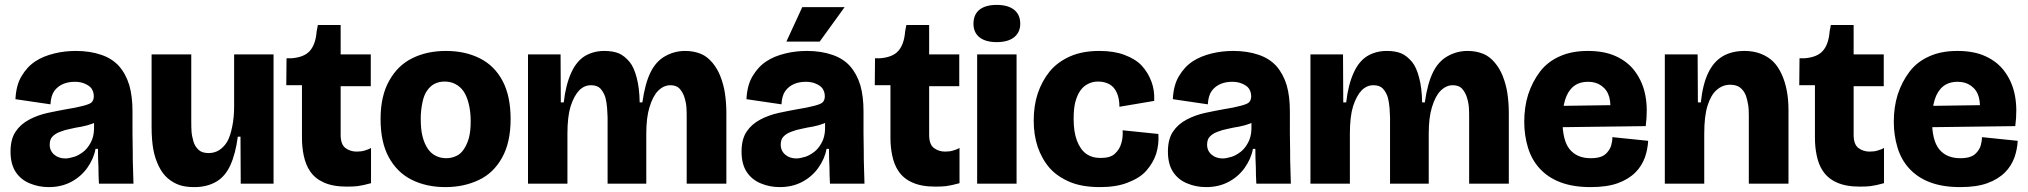

<svg xmlns="http://www.w3.org/2000/svg" viewBox="-20 -750 8281 784"><path d="M179 14Q138 14 102 -1Q65 -16 44 -48Q23 -80 23 -131Q23 -182 44 -213Q64 -243 100 -262Q134 -280 175 -289Q217 -298 251 -304Q290 -310 320 -318Q347 -325 354 -332Q363 -341 363 -357Q363 -374 354 -388Q347 -399 327 -408Q309 -416 286 -416Q260 -416 240 -408Q217 -399 202 -379Q188 -360 186 -324L43 -345Q46 -403 68 -439Q91 -478 125 -500Q157 -521 203 -532Q244 -542 290 -542Q348 -542 394 -526Q438 -511 466 -480Q494 -448 508 -402Q521 -357 521 -295V-205Q521 -194 521.5 -171Q522 -148 522 -136Q522 -91 523 -68L525 0H384Q383 -11 382.5 -33.5Q382 -56 382 -68Q381 -80 380.5 -104.5Q380 -129 380 -142H370Q363 -102 336 -64Q310 -28 270 -7Q230 14 179 14ZM247 -103Q261 -103 284 -110Q300 -115 320 -130Q337 -143 350 -167Q363 -190 364 -223V-265H389Q376 -252 357 -245Q339 -238 314 -233Q307 -232 291 -229Q275 -226 268 -224Q246 -220 226 -212Q206 -205 194 -192Q183 -181 183 -159Q183 -134 202 -118Q220 -103 247 -103Z M774 14Q738 14 714 6Q687 -3 665 -22Q644 -40 629 -70Q613 -102 606 -140Q599 -178 599 -234V-528H761V-255Q761 -229 762 -214Q763 -196 770 -172Q776 -152 791 -138Q805 -125 832 -125Q856 -125 875 -137Q895 -150 908 -172Q920 -193 928 -232Q936 -270 936 -315V-528H1097V-230V0H963L962 -192H951Q942 -122 920 -74Q899 -29 863 -8Q825 14 774 14Z M1396 12Q1339 12 1302 -5Q1266 -21 1246 -51Q1228 -77 1220 -116Q1213 -150 1213 -187V-402H1149L1150 -512H1170Q1222 -516 1245 -542Q1269 -569 1273 -622L1278 -648H1371V-528H1494V-398H1371V-199Q1371 -161 1390 -146Q1410 -131 1436 -131Q1455 -131 1468 -135Q1486 -140 1495 -146V-2Q1463 7 1440 10Q1424 12 1396 12Z M1799 14Q1721 14 1661 -16Q1601 -46 1567 -109Q1534 -170 1534 -264Q1534 -358 1569 -420Q1604 -483 1663 -512Q1723 -542 1801 -542Q1879 -542 1939 -512Q1999 -482 2032 -420Q2065 -358 2065 -264Q2065 -168 2030 -106Q1995 -43 1935 -15Q1874 14 1799 14ZM1803 -104Q1825 -104 1845 -114Q1862 -122 1875 -142Q1888 -162 1895 -188Q1902 -215 1902 -255Q1902 -294 1894 -326Q1886 -358 1873 -377Q1860 -396 1839 -407Q1820 -417 1796 -417Q1773 -417 1755 -408Q1737 -399 1724 -380Q1711 -362 1705 -332Q1698 -299 1698 -266Q1698 -222 1705 -194Q1713 -163 1726 -144Q1739 -124 1759 -114Q1778 -104 1803 -104Z M2136 0V-308V-528H2269L2270 -332H2282Q2290 -404 2313 -454Q2334 -500 2368 -521Q2403 -542 2448 -542Q2483 -542 2507 -532Q2530 -522 2551 -497Q2569 -475 2580 -432Q2591 -391 2592 -332H2603Q2614 -409 2636 -454Q2658 -499 2695 -520Q2733 -542 2778 -542Q2813 -542 2842 -530Q2867 -520 2889 -494Q2909 -470 2921 -440Q2935 -404 2940 -370Q2946 -331 2946 -287V0H2784V-272Q2784 -296 2783 -310Q2782 -329 2775 -352Q2769 -372 2755 -388Q2742 -402 2717 -402Q2690 -402 2667 -379Q2646 -358 2632 -312Q2619 -270 2619 -204V0H2461V-271Q2461 -279 2459 -309Q2457 -333 2452 -352Q2446 -372 2432 -388Q2419 -402 2393 -402Q2366 -402 2345 -381Q2324 -359 2310 -316Q2297 -274 2297 -204V0Z M3327 -580H3191L3256 -721H3429ZM3164 14Q3123 14 3087 -1Q3050 -16 3029 -48Q3008 -80 3008 -131Q3008 -182 3029 -213Q3049 -243 3085 -262Q3119 -280 3160 -289Q3202 -298 3236 -304Q3275 -310 3305 -318Q3332 -325 3339 -332Q3348 -341 3348 -357Q3348 -374 3339 -388Q3332 -399 3312 -408Q3294 -416 3271 -416Q3245 -416 3225 -408Q3202 -399 3187 -379Q3173 -360 3171 -324L3028 -345Q3031 -403 3053 -439Q3076 -478 3110 -500Q3142 -521 3188 -532Q3229 -542 3275 -542Q3333 -542 3379 -526Q3423 -511 3451 -480Q3479 -448 3493 -402Q3506 -357 3506 -295V-205Q3506 -194 3506.5 -171Q3507 -148 3507 -136Q3507 -91 3508 -68L3510 0H3369Q3368 -11 3367.5 -33.5Q3367 -56 3367 -68Q3366 -80 3365.5 -104.5Q3365 -129 3365 -142H3355Q3348 -102 3321 -64Q3295 -28 3255 -7Q3215 14 3164 14ZM3232 -103Q3246 -103 3269 -110Q3285 -115 3305 -130Q3322 -143 3335 -167Q3348 -190 3349 -223V-265H3374Q3361 -252 3342 -245Q3324 -238 3299 -233Q3292 -232 3276 -229Q3260 -226 3253 -224Q3231 -220 3211 -212Q3191 -205 3179 -192Q3168 -181 3168 -159Q3168 -134 3187 -118Q3205 -103 3232 -103Z M3799 12Q3742 12 3705 -5Q3669 -21 3649 -51Q3631 -77 3623 -116Q3616 -150 3616 -187V-402H3552L3553 -512H3573Q3625 -516 3648 -542Q3672 -569 3676 -622L3681 -648H3774V-528H3897V-398H3774V-199Q3774 -161 3793 -146Q3813 -131 3839 -131Q3858 -131 3871 -135Q3889 -140 3898 -146V-2Q3866 7 3843 10Q3827 12 3799 12Z M3979 -598Q3955 -618 3955 -653Q3955 -690 3979 -710Q4004 -730 4050 -730Q4096 -730 4121 -710Q4146 -690 4146 -653Q4146 -618 4121 -598Q4096 -578 4050 -578Q4004 -578 3979 -598ZM3970 0V-528H4131V0Z M4472 14Q4400 14 4351 -6Q4298 -28 4266 -64Q4234 -101 4217 -151Q4201 -199 4201 -258Q4201 -318 4217 -367Q4234 -418 4266 -458Q4298 -497 4350 -520Q4400 -542 4469 -542Q4529 -542 4571 -526Q4617 -509 4642 -482Q4668 -454 4682 -416Q4695 -381 4693 -338L4551 -314Q4551 -348 4540 -372Q4529 -396 4510 -406Q4490 -417 4464 -417Q4442 -417 4424 -408Q4405 -399 4392 -381Q4379 -363 4371 -334Q4364 -307 4364 -265Q4364 -212 4377 -177Q4391 -140 4414 -123Q4438 -105 4474 -105Q4514 -105 4532 -122Q4552 -140 4559 -166Q4566 -190 4564 -218L4710 -203Q4713 -161 4701 -122Q4689 -85 4660 -52Q4634 -23 4584 -4Q4538 14 4472 14Z M4905 14Q4864 14 4828 -1Q4791 -16 4770 -48Q4749 -80 4749 -131Q4749 -182 4770 -213Q4790 -243 4826 -262Q4860 -280 4901 -289Q4943 -298 4977 -304Q5016 -310 5046 -318Q5073 -325 5080 -332Q5089 -341 5089 -357Q5089 -374 5080 -388Q5073 -399 5053 -408Q5035 -416 5012 -416Q4986 -416 4966 -408Q4943 -399 4928 -379Q4914 -360 4912 -324L4769 -345Q4772 -403 4794 -439Q4817 -478 4851 -500Q4883 -521 4929 -532Q4970 -542 5016 -542Q5074 -542 5120 -526Q5164 -511 5192 -480Q5220 -448 5234 -402Q5247 -357 5247 -295V-205Q5247 -194 5247.5 -171Q5248 -148 5248 -136Q5248 -91 5249 -68L5251 0H5110Q5109 -11 5108.5 -33.5Q5108 -56 5108 -68Q5107 -80 5106.5 -104.5Q5106 -129 5106 -142H5096Q5089 -102 5062 -64Q5036 -28 4996 -7Q4956 14 4905 14ZM4973 -103Q4987 -103 5010 -110Q5026 -115 5046 -130Q5063 -143 5076 -167Q5089 -190 5090 -223V-265H5115Q5102 -252 5083 -245Q5065 -238 5040 -233Q5033 -232 5017 -229Q5001 -226 4994 -224Q4972 -220 4952 -212Q4932 -205 4920 -192Q4909 -181 4909 -159Q4909 -134 4928 -118Q4946 -103 4973 -103Z M5331 0V-308V-528H5464L5465 -332H5477Q5485 -404 5508 -454Q5529 -500 5563 -521Q5598 -542 5643 -542Q5678 -542 5702 -532Q5725 -522 5746 -497Q5764 -475 5775 -432Q5786 -391 5787 -332H5798Q5809 -409 5831 -454Q5853 -499 5890 -520Q5928 -542 5973 -542Q6008 -542 6037 -530Q6062 -520 6084 -494Q6104 -470 6116 -440Q6130 -404 6135 -370Q6141 -331 6141 -287V0H5979V-272Q5979 -296 5978 -310Q5977 -329 5970 -352Q5964 -372 5950 -388Q5937 -402 5912 -402Q5885 -402 5862 -379Q5841 -358 5827 -312Q5814 -270 5814 -204V0H5656V-271Q5656 -279 5654 -309Q5652 -333 5647 -352Q5641 -372 5627 -388Q5614 -402 5588 -402Q5561 -402 5540 -381Q5519 -359 5505 -316Q5492 -274 5492 -204V0Z M6475 14Q6403 14 6351 -6Q6301 -25 6267 -62Q6234 -98 6219 -148Q6204 -198 6204 -253Q6204 -313 6220 -364Q6237 -416 6268 -457Q6299 -498 6349 -520Q6397 -542 6464 -542Q6532 -542 6579 -520Q6629 -497 6658 -456Q6689 -413 6699 -358Q6709 -304 6700 -235L6307 -230V-317L6586 -321L6553 -274Q6560 -321 6551 -354Q6543 -383 6519 -400Q6497 -416 6465 -416Q6428 -416 6405 -397Q6382 -378 6371 -343Q6360 -307 6360 -260Q6360 -177 6389 -141Q6419 -104 6475 -104Q6501 -104 6517 -110Q6532 -115 6543 -128Q6555 -142 6559 -156Q6564 -174 6564 -190L6710 -175Q6708 -140 6697 -108Q6684 -72 6658 -46Q6630 -18 6586 -2Q6542 14 6475 14Z M6778 0V-305V-528H6912L6913 -332H6925Q6933 -406 6955 -452Q6977 -498 7014 -520Q7051 -542 7104 -542Q7141 -542 7171 -530Q7201 -518 7221 -498Q7241 -478 7255 -447Q7269 -417 7276 -380Q7283 -345 7283 -299V0H7121V-279Q7121 -304 7119 -318Q7115 -343 7109 -360Q7101 -380 7086 -392Q7071 -404 7044 -404Q7014 -404 6989 -382Q6966 -362 6952 -317Q6939 -275 6939 -204V0Z M7574 12Q7517 12 7480 -5Q7444 -21 7424 -51Q7406 -77 7398 -116Q7391 -150 7391 -187V-402H7327L7328 -512H7348Q7400 -516 7423 -542Q7447 -569 7451 -622L7456 -648H7549V-528H7672V-398H7549V-199Q7549 -161 7568 -146Q7588 -131 7614 -131Q7633 -131 7646 -135Q7664 -140 7673 -146V-2Q7641 7 7618 10Q7602 12 7574 12Z M7984 14Q7912 14 7860 -6Q7810 -25 7776 -62Q7743 -98 7728 -148Q7713 -198 7713 -253Q7713 -313 7729 -364Q7746 -416 7777 -457Q7808 -498 7858 -520Q7906 -542 7973 -542Q8041 -542 8088 -520Q8138 -497 8167 -456Q8198 -413 8208 -358Q8218 -304 8209 -235L7816 -230V-317L8095 -321L8062 -274Q8069 -321 8060 -354Q8052 -383 8028 -400Q8006 -416 7974 -416Q7937 -416 7914 -397Q7891 -378 7880 -343Q7869 -307 7869 -260Q7869 -177 7898 -141Q7928 -104 7984 -104Q8010 -104 8026 -110Q8041 -115 8052 -128Q8064 -142 8068 -156Q8073 -174 8073 -190L8219 -175Q8217 -140 8206 -108Q8193 -72 8167 -46Q8139 -18 8095 -2Q8051 14 7984 14Z"/></svg>

Font: Bricolage Grotesque 36pt ExtraBold
Style: Regular
Weight: 800
Designer: Mathieu Triay
Foundry: Atelier Triay
Version: Version 1.000;gftools[0.9.30]